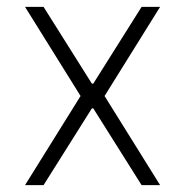

<svg xmlns="http://www.w3.org/2000/svg" viewBox="-20 -540 540 560"><path d="M53 0 215 -260 53 -520H107L248 -296H252L393 -520H447L285 -260L447 0H393L252 -224H248L107 0Z"/></svg>

Font: M PLUS 1 Code Light
Style: Regular
Weight: 300
Designer: Coji Morishita
Foundry: UNDERFOREST DESIGN
Version: Version 1.002